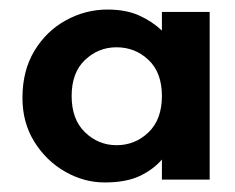

<svg xmlns="http://www.w3.org/2000/svg" viewBox="-20 -730 492 402"><path d="M199 -348Q156 -348 116.5 -370.5Q77 -393 52 -433Q27 -473 27 -525Q27 -582 52 -623.5Q77 -665 118 -687.5Q159 -710 205 -710Q244 -710 271.5 -697.5Q299 -685 319 -666V-705H419V-354H319V-396Q301 -375 272.5 -361.5Q244 -348 199 -348ZM224 -426Q263 -426 291 -453Q319 -480 319 -529Q319 -578 291 -604.5Q263 -631 224 -631Q186 -631 158 -604.5Q130 -578 130 -529Q130 -480 158 -453Q186 -426 224 -426Z"/></svg>

Font: HostGroteskBold
Style: Bold
Weight: 700
Designer: Doukan Karapınar based on Poppins by Indian Type Foundry, Jonny Pinhorn
Foundry: Element Type
Version: Version 1.001; ttfautohint (v1.8.4.7-5d5b)